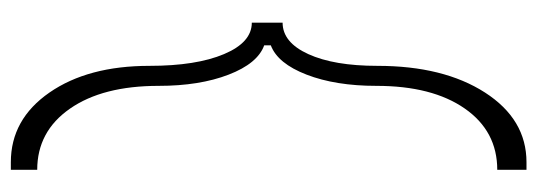

<svg xmlns="http://www.w3.org/2000/svg" viewBox="-340 -442 996 356"><g transform="rotate(90 158.0 -264.0)"><path d="M280.8 213.9Q201.2 213.9 151.6 142.3Q102.1 70.8 102.1 -43Q102.1 -129.9 80.3 -181.4Q58.6 -232.9 22 -232.9V-290Q58.6 -290 80.3 -337.6Q102.1 -385.3 102.1 -465.8Q102.1 -588.4 151.6 -665.3Q201.2 -742.2 280.8 -742.2H294.9V-688Q223.1 -688 181.2 -627.7Q139.2 -567.4 139.2 -463.9Q139.2 -388.2 118.4 -334.5Q97.7 -280.8 64 -268.1V-255.9Q97.7 -243.7 118.4 -189.9Q139.2 -136.2 139.2 -60.1Q139.2 43.5 181.4 104.2Q223.6 165 294.9 165V213.9Z"/></g></svg>

Font: Ribes
Style: Regular
Weight: 400
Designer: Luigi Gorlero
Foundry: Collletttivo
Version: Version 2.100;Glyphs 3.2 (3217)